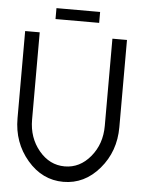

<svg xmlns="http://www.w3.org/2000/svg" viewBox="-53 -776 606 822"><g transform="rotate(5 250.0 -365.0)"><path d="M31.2 -250V-625H93.8V-250Q93.8 -172.4 139.4 -117.4Q185.1 -62.5 250 -62.5Q314.9 -62.5 360.6 -117.4Q406.2 -172.4 406.2 -250V-625H468.8V-250Q468.8 -146 404.8 -71Q340.8 3.9 250 3.9Q159.2 3.9 95.2 -71Q31.2 -146 31.2 -250ZM156.2 -687.5V-734.4H343.8V-687.5Z"/></g></svg>

Font: Juliett
Style: Regular
Weight: 400
Designer: GGBotNet
Foundry: GGBotNet
Version: 0.60